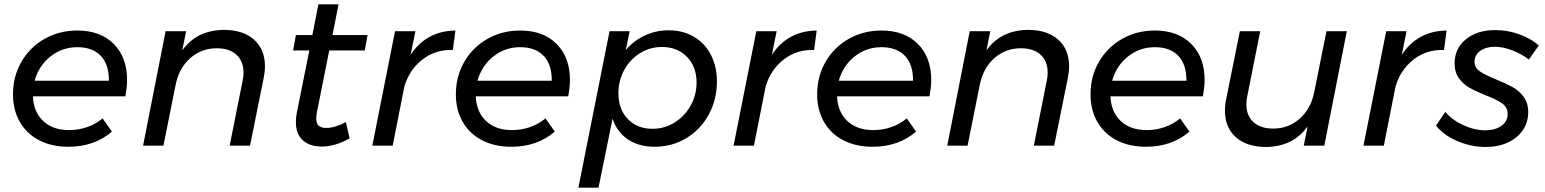

<svg xmlns="http://www.w3.org/2000/svg" viewBox="-20 -673 7138 887"><path d="M567 -304Q567 -270 559 -228H132Q135 -156 179.5 -114Q224 -72 299 -72Q343 -72 383 -86Q423 -100 454 -126L497 -65Q416 5 296 5Q219 5 161 -25Q103 -55 71.5 -110Q40 -165 40 -237Q40 -320 79 -387.5Q118 -455 186 -493.5Q254 -532 337 -532Q444 -532 505.5 -470Q567 -408 567 -304ZM337 -455Q267 -455 213 -412Q159 -369 140 -300H483Q484 -374 446 -414.5Q408 -455 337 -455Z M1204 -367Q1204 -341 1198 -312L1135 0H1041L1101 -301Q1105 -318 1105 -338Q1105 -390 1072.5 -420Q1040 -450 981 -450Q911 -450 859.5 -405Q808 -360 792 -284L735 0H641L745 -529H840L822 -440Q888 -533 1013 -535Q1103 -535 1153.5 -490Q1204 -445 1204 -367Z M1445 -159Q1441 -142 1441 -126Q1441 -102 1452.5 -92Q1464 -82 1488 -82Q1527 -82 1578 -109L1595 -34Q1529 4 1466 4Q1412 4 1379.5 -24.5Q1347 -53 1347 -108Q1347 -131 1351 -151L1409 -440H1334L1347 -511H1423L1451 -653H1544L1516 -511H1678L1665 -440H1501Z M2084 -532 2072 -442Q1992 -445 1931.5 -398Q1871 -351 1848 -273L1794 0H1700L1805 -529H1899L1877 -420Q1950 -530 2084 -532Z M2613 -304Q2613 -270 2605 -228H2178Q2181 -156 2225.5 -114Q2270 -72 2345 -72Q2389 -72 2429 -86Q2469 -100 2500 -126L2543 -65Q2462 5 2342 5Q2265 5 2207 -25Q2149 -55 2117.5 -110Q2086 -165 2086 -237Q2086 -320 2125 -387.5Q2164 -455 2232 -493.5Q2300 -532 2383 -532Q2490 -532 2551.5 -470Q2613 -408 2613 -304ZM2383 -455Q2313 -455 2259 -412Q2205 -369 2186 -300H2529Q2530 -374 2492 -414.5Q2454 -455 2383 -455Z M3292 -296Q3292 -213 3254.5 -144Q3217 -75 3151 -35Q3085 5 3005 5Q2931 5 2880.5 -29Q2830 -63 2810 -125L2745 194H2652L2796 -529H2889L2871 -442Q2908 -485 2959 -509Q3010 -533 3069 -533Q3135 -533 3185.5 -503.5Q3236 -474 3264 -420Q3292 -366 3292 -296ZM2837 -242Q2837 -168 2880.5 -123Q2924 -78 2994 -78Q3050 -78 3096.5 -107Q3143 -136 3170.5 -185Q3198 -234 3198 -292Q3198 -365 3153.5 -410.5Q3109 -456 3038 -456Q2983 -456 2937 -427.5Q2891 -399 2864 -350Q2837 -301 2837 -242Z M3753 -532 3741 -442Q3661 -445 3600.5 -398Q3540 -351 3517 -273L3463 0H3369L3474 -529H3568L3546 -420Q3619 -530 3753 -532Z M4282 -304Q4282 -270 4274 -228H3847Q3850 -156 3894.5 -114Q3939 -72 4014 -72Q4058 -72 4098 -86Q4138 -100 4169 -126L4212 -65Q4131 5 4011 5Q3934 5 3876 -25Q3818 -55 3786.5 -110Q3755 -165 3755 -237Q3755 -320 3794 -387.5Q3833 -455 3901 -493.5Q3969 -532 4052 -532Q4159 -532 4220.5 -470Q4282 -408 4282 -304ZM4052 -455Q3982 -455 3928 -412Q3874 -369 3855 -300H4198Q4199 -374 4161 -414.5Q4123 -455 4052 -455Z M4919 -367Q4919 -341 4913 -312L4850 0H4756L4816 -301Q4820 -318 4820 -338Q4820 -390 4787.5 -420Q4755 -450 4696 -450Q4626 -450 4574.5 -405Q4523 -360 4507 -284L4450 0H4356L4460 -529H4555L4537 -440Q4603 -533 4728 -535Q4818 -535 4868.5 -490Q4919 -445 4919 -367Z M5545 -304Q5545 -270 5537 -228H5110Q5113 -156 5157.5 -114Q5202 -72 5277 -72Q5321 -72 5361 -86Q5401 -100 5432 -126L5475 -65Q5394 5 5274 5Q5197 5 5139 -25Q5081 -55 5049.5 -110Q5018 -165 5018 -237Q5018 -320 5057 -387.5Q5096 -455 5164 -493.5Q5232 -532 5315 -532Q5422 -532 5483.5 -470Q5545 -408 5545 -304ZM5315 -455Q5245 -455 5191 -412Q5137 -369 5118 -300H5461Q5462 -374 5424 -414.5Q5386 -455 5315 -455Z M5639 -162Q5639 -189 5645 -217L5708 -529H5802L5742 -228Q5738 -211 5738 -191Q5738 -139 5770.5 -109Q5803 -79 5862 -79Q5932 -79 5983.5 -124Q6035 -169 6051 -245L6108 -529H6202L6098 0H6003L6021 -89Q5955 4 5830 6Q5740 6 5689.5 -39Q5639 -84 5639 -162Z M6663 -532 6651 -442Q6571 -445 6510.5 -398Q6450 -351 6427 -273L6373 0H6279L6384 -529H6478L6456 -420Q6529 -530 6663 -532Z M6614 -93 6657 -156Q6688 -119 6740 -95Q6792 -71 6842 -71Q6887 -71 6916 -91.5Q6945 -112 6945 -146Q6945 -177 6920 -195Q6895 -213 6843 -233Q6796 -252 6768 -268Q6740 -284 6720 -311.5Q6700 -339 6700 -380Q6700 -449 6752 -491.5Q6804 -534 6888 -534Q6945 -534 6999 -514.5Q7053 -495 7089 -463L7043 -398Q7009 -424 6966 -440.5Q6923 -457 6886 -457Q6845 -457 6818.5 -438Q6792 -419 6792 -388Q6792 -360 6817 -343Q6842 -326 6892 -306Q6938 -287 6968 -270.5Q6998 -254 7019 -225.5Q7040 -197 7040 -155Q7040 -108 7015 -71.5Q6990 -35 6945.5 -14.5Q6901 6 6844 6Q6776 6 6712 -21.5Q6648 -49 6614 -93Z"/></svg>

Font: Gontserrat
Style: Italic
Weight: 400
Italic angle: -11.3°
Designer: Julieta Ulanovsky
Foundry: Julieta Ulanovsky
Version: Version 6.001